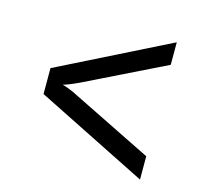

<svg xmlns="http://www.w3.org/2000/svg" viewBox="-83 -688 766 716"><g transform="rotate(15 300.0 -330.0)"><path d="M515 -65 85 -280V-380L515 -595V-508L205 -356Q186 -347 169.5 -340.5Q153 -334 145 -332Q154 -330 171 -323.5Q188 -317 205 -308L515 -155Z"/></g></svg>

Font: JetBrainsMonoNL NF
Style: Regular
Weight: 400
Designer: Philipp Nurullin, Konstantin Bulenkov
Foundry: JetBrains
Version: Version 2.304; ttfautohint (v1.8.4.7-5d5b);Nerd Fonts 3.2.1